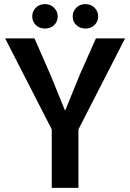

<svg xmlns="http://www.w3.org/2000/svg" viewBox="-20 -915 632 935"><path d="M232 -285 5 -728H148L226 -550L296 -378H298L368 -550L447 -728H589L362 -285V0H232ZM199 -776Q172 -776 154.5 -793Q137 -810 137 -835Q137 -860 154.5 -877.5Q172 -895 199 -895Q226 -895 243.5 -877Q261 -859 261 -835Q261 -810 243.5 -793Q226 -776 199 -776ZM396 -776Q369 -776 351.5 -793Q334 -810 334 -835Q334 -860 351.5 -877.5Q369 -895 396 -895Q423 -895 440.5 -877.5Q458 -860 458 -835Q458 -810 440.5 -793Q423 -776 396 -776Z"/></svg>

Font: Murecho Medium
Style: Regular
Weight: 500
Designer: Neil Summerour
Foundry: Positype
Version: Version 1.010; ttfautohint (v1.8.3)